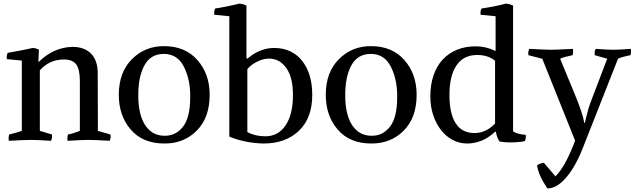

<svg xmlns="http://www.w3.org/2000/svg" viewBox="-20 -776 3520 1065"><path d="M196 -501 193 -433 194 -432Q278 -514 382 -516Q448 -516 485 -478.5Q522 -441 522 -371L523 -50L593 -30Q596 -11 588 5Q508 0 473 0Q437 0 355 5Q352 -14 357 -30Q388 -36 423 -50V-326Q423 -392 402.5 -419Q382 -446 335 -446Q254 -446 201 -386V-50L268 -30Q271 -11 263 5Q183 0 151 0Q121 0 29 5Q26 -14 31 -30Q79 -42 101 -50V-440L18 -448Q15 -468 23 -483Q100 -496 162 -510Q179 -509 196 -501Z M639 -250Q639 -375 712 -448Q785 -521 891 -520Q1007 -520 1075 -443Q1143 -366 1143 -250Q1143 -123 1071 -51Q999 21 891 20Q772 20 705.5 -57Q639 -134 639 -250ZM1035 -236Q1037 -331 1001 -404Q965 -477 889 -477Q815 -477 780.5 -412.5Q746 -348 747 -243Q747 -197 755.5 -157Q764 -117 782 -87Q800 -57 827.5 -40Q855 -23 893 -23Q955 -22 995 -73Q1035 -124 1035 -236Z M1347 -745V-455L1352 -450Q1420 -510 1502 -510Q1600 -509 1656 -438.5Q1712 -368 1712 -249Q1712 -121 1638 -50.5Q1564 20 1442 20Q1341 18 1252 -18V-686L1169 -694Q1166 -714 1174 -729Q1241 -739 1307 -756Q1326 -755 1347 -745ZM1352 -392V-43Q1396 -20 1452 -20Q1523 -20 1564 -80.5Q1605 -141 1605 -249Q1605 -347 1568 -399Q1531 -451 1472 -451Q1438 -451 1402.5 -432Q1367 -413 1352 -392Z M1787 -250Q1787 -375 1860 -448Q1933 -521 2039 -520Q2155 -520 2223 -443Q2291 -366 2291 -250Q2291 -123 2219 -51Q2147 21 2039 20Q1920 20 1853.5 -57Q1787 -134 1787 -250ZM2183 -236Q2185 -331 2149 -404Q2113 -477 2037 -477Q1963 -477 1928.5 -412.5Q1894 -348 1895 -243Q1895 -197 1903.5 -157Q1912 -117 1930 -87Q1948 -57 1975.5 -40Q2003 -23 2041 -23Q2103 -22 2143 -73Q2183 -124 2183 -236Z M2612 -38Q2676 -38 2726 -91V-439Q2688 -471 2627 -471Q2551 -471 2512 -413Q2473 -355 2473 -250Q2473 -145 2508 -91.5Q2543 -38 2612 -38ZM2826 -745V-48Q2843 -33 2896 -28Q2896 -26 2896.5 -23Q2897 -20 2897 -18Q2897 -5 2891 7Q2856 14 2807 14Q2774 14 2750 8Q2743 -3 2738 -16Q2733 -29 2731 -45H2726Q2688 -10 2649.5 5Q2611 20 2571 20Q2528 20 2490.5 0Q2453 -20 2425.5 -55.5Q2398 -91 2382.5 -138.5Q2367 -186 2367 -241Q2367 -306 2384.5 -357.5Q2402 -409 2435 -445Q2468 -481 2514.5 -500Q2561 -519 2619 -519Q2676 -519 2726 -494H2729V-686L2646 -694Q2645 -697 2645 -704Q2645 -717 2651 -729Q2723 -739 2786 -756Q2807 -754 2826 -745Z M3016 269Q2966 195 2959 141Q2978 128 2997 127L3061 202Q3117 147 3170 4L2988 -450L2911 -470Q2908 -489 2916 -505Q3006 -500 3034 -500Q3065 -500 3158 -505Q3161 -486 3156 -470Q3099 -458 3087 -450L3170 -249Q3212 -148 3221 -94H3224Q3225 -98 3231 -123.5Q3237 -149 3244 -173Q3251 -197 3263 -227L3348 -450L3279 -470Q3276 -489 3284 -505Q3351 -500 3382 -500Q3417 -500 3479 -505Q3482 -486 3477 -470Q3419 -458 3408 -450L3212 47Q3171 151 3119 210.5Q3067 270 3016 269Z"/></svg>

Font: Alike
Style: Regular
Weight: 400
Designer: Cyreal (www.cyreal.org)
Foundry: Cyreal (www.cyreal.org)
Version: Version 1.212